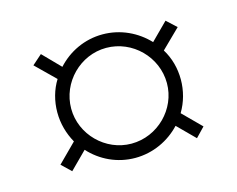

<svg xmlns="http://www.w3.org/2000/svg" viewBox="-59 -642 610 494"><g transform="rotate(-15 246.5 -394.5)"><path d="M247 -230C295 -230 338 -251 368 -283L413 -238L437 -263L389 -311C404 -336 412 -365 412 -395C412 -425 404 -454 389 -478L439 -527L413 -551L368 -506C338 -538 295 -559 247 -559C199 -559 156 -538 126 -505L81 -551L55 -528L106 -478C91 -454 83 -425 83 -395C83 -365 91 -337 105 -312L56 -263L81 -239L126 -284C156 -251 199 -230 247 -230ZM247 -268C178 -268 120 -326 120 -395C120 -465 178 -523 247 -523C317 -523 375 -465 375 -395C375 -326 317 -268 247 -268Z"/></g></svg>

Font: Sprat Condesed
Style: Bold
Weight: 700
Width: 3
Designer: Ethan Nakache
Foundry: Collletttivo
Version: Version 2.000;Glyphs 3.2 (3217)